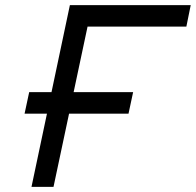

<svg xmlns="http://www.w3.org/2000/svg" viewBox="-20 -730 765 750"><path d="M76 -286 94 -370H500L482 -286ZM103 0 253 -710H725L708 -626H322L189 0Z"/></svg>

Font: Geist
Style: Italic
Weight: 400
Italic angle: -12°
Designer: Basement.studio, Andrés Briganti, Mateo Zaragoza
Foundry: Basement.studio, Vercel, Andrés Briganti, Guido Ferreyra, Mateo Zaragoza
Version: Version 1.500